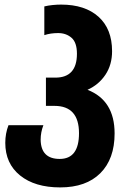

<svg xmlns="http://www.w3.org/2000/svg" viewBox="-20 -576 554 836"><path d="M242 240Q355 240 417 178Q479 116 479 5Q479 -139 361 -185Q410 -207 439 -250.5Q468 -294 468 -353Q468 -450 409 -503Q350 -556 246 -556Q228 -556 208.5 -554Q189 -552 173 -548V-423Q200 -432 233 -432Q268 -432 291.5 -411.5Q315 -391 315 -342Q315 -238 221 -238H180V-115H217Q324 -115 324 4Q324 116 240 116Q158 116 157 32Q157 0 169 -31H17Q3 5 3 46Q3 136 67.5 188Q132 240 242 240Z"/></svg>

Font: Noto Sans Georgian Condensed Extra
Style: Regular
Weight: 800
Width: 3
Designer: Monotype Design Team
Foundry: Monotype Imaging Inc.
Version: Version 1.901